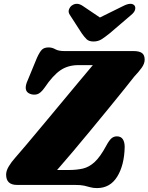

<svg xmlns="http://www.w3.org/2000/svg" viewBox="-20 -967 776 1004"><path d="M371 0H69Q12 0 12 -54Q12 -74 26 -97.2Q40 -120.5 59 -141.5Q80 -165 118.2 -210.5Q156.5 -256 204 -313Q251.5 -370 300.8 -429.2Q350 -488.5 393.2 -540.2Q436.5 -592 465.5 -626.5H390.5Q335 -626.5 295.5 -599.2Q256 -572 213.5 -509Q192.5 -479 173.8 -474Q155 -469 136.5 -476.5Q98.5 -491.5 126 -550L173 -664Q188 -697 200 -708Q212 -719 234.5 -719Q252.5 -719 269.2 -709.5Q286 -700 316 -700H677.5Q708 -700 722.2 -689.8Q736.5 -679.5 736.5 -655Q736.5 -634.5 720.8 -612.5Q705 -590.5 682 -566.5Q664.5 -544 630 -501Q595.5 -458 550.5 -403Q505.5 -348 456.8 -289Q408 -230 361.8 -175Q315.5 -120 278.5 -78H337.5Q380.5 -78 413.2 -85.5Q446 -93 475 -119.8Q504 -146.5 535 -204Q550 -232 562.2 -243Q574.5 -254 591 -254Q612.5 -254 622.2 -239Q632 -224 632 -198Q630 -103.5 593 -43.5Q556 16.5 487.5 16.5Q466.5 16.5 452.2 12.2Q438 8 420.5 4Q403 0 371 0ZM554.5 -793.5Q530.5 -774 511.8 -762Q493 -750 469 -750Q445 -750 432.8 -762Q420.5 -774 407 -793.5L346 -888Q335.5 -903 340.5 -917Q345.5 -931 356 -938.5Q382.5 -957 413.5 -935.5L502.5 -875.5L624 -935.5Q666.5 -957 683 -938.5Q689.5 -931 686.5 -917Q683.5 -903 665 -888Z"/></svg>

Font: Fraunces 9pt Soft Black
Style: Italic
Weight: 900
Italic angle: -16°
Version: Version 1.000;[b76b70a41]